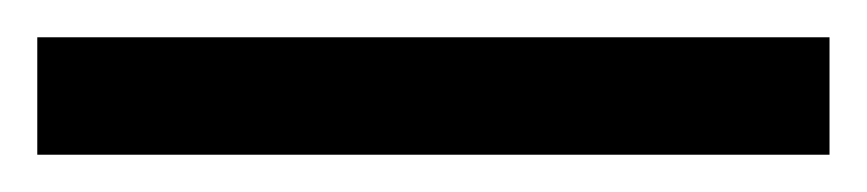

<svg xmlns="http://www.w3.org/2000/svg" viewBox="-22 67 465 103"><path d="M423 87H-2V150H423Z"/></svg>

Font: Noto Sans Display SemiCondensed
Style: Regular
Weight: 400
Width: 4
Designer: Monotype Design team
Foundry: Monotype Imaging Inc.
Version: 1.000